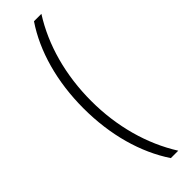

<svg xmlns="http://www.w3.org/2000/svg" viewBox="-334 -828 989 989"><g transform="rotate(-45 161.0 -333.5)"><path d="M207 165H261C173 25 125 -147 125 -333C125 -521 173 -694 261 -832H207C119 -702 70 -528 70 -334C70 -140 119 33 207 165Z"/></g></svg>

Font: Noto Sans Devanagari UI SemiCondensed Light
Style: Regular
Weight: 300
Width: 4
Designer: Jelle Bosma - Monotype Design Team
Foundry: Monotype Imaging Inc.
Version: Version 2.004